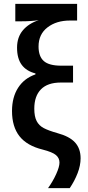

<svg xmlns="http://www.w3.org/2000/svg" viewBox="-20 -780 454 991"><path d="M163 -396V-401Q116 -413 92 -445.5Q68 -478 68 -534Q68 -588 98 -623.5Q128 -659 180 -676Q141 -670 90 -670H59V-760H378V-674H341Q271 -674 225 -638.5Q179 -603 179 -540Q179 -489 206 -465Q233 -441 296 -441H357V-354H294Q226 -354 191.5 -319Q157 -284 157 -219Q157 -179 169 -155.5Q181 -132 205.5 -119Q230 -106 276 -93Q339 -76 367.5 -44.5Q396 -13 396 37Q396 74 380.5 114Q365 154 340 191H228Q253 156 270 118.5Q287 81 287 59Q287 36 269 20.5Q251 5 200 -8Q119 -28 80.5 -77Q42 -126 42 -207Q42 -278 73.5 -327Q105 -376 163 -396Z"/></svg>

Font: Noto Sans Display Medium Narrow
Style: Regular
Weight: 500
Width: 4
Designer: Monotype Design team
Foundry: Monotype Imaging Inc.
Version: Version 1.000